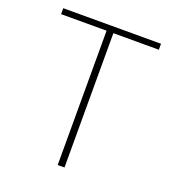

<svg xmlns="http://www.w3.org/2000/svg" viewBox="-123 -755 766 849"><g transform="rotate(20 260.0 -330.0)"><path d="M244 0V-632H30V-660H490V-632H276V0Z"/></g></svg>

Font: Source Sans Variable
Style: Regular
Weight: 200
Designer: Paul D. Hunt
Foundry: Adobe Systems Incorporated
Version: Version 3.006;hotconv 1.0.111;makeotfexe 2.5.65597